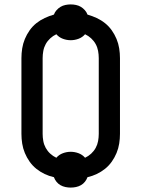

<svg xmlns="http://www.w3.org/2000/svg" viewBox="-20 -802 640 869"><path d="M300 47Q288 47 276 44.5Q264 42 253.5 36Q243 30 235.5 20.5Q228 11 224 0Q202 -5 182 -14.5Q162 -24 144.5 -38Q127 -52 114 -70.5Q101 -89 92.5 -109.5Q84 -130 80.5 -152Q77 -174 77 -196V-539Q77 -561 80.5 -583Q84 -605 92.5 -625.5Q101 -646 114 -664.5Q127 -683 144.5 -697Q162 -711 182.5 -720.5Q203 -730 224 -736Q228 -747 236 -756Q244 -765 254 -771Q264 -777 276 -779.5Q288 -782 300 -782Q312 -782 324 -779.5Q336 -777 346 -771Q356 -765 364 -756Q372 -747 376 -736Q397 -730 417.5 -720.5Q438 -711 455.5 -697Q473 -683 486 -664.5Q499 -646 507.5 -625.5Q516 -605 519.5 -583Q523 -561 523 -539V-196Q523 -174 519.5 -152Q516 -130 507.5 -109.5Q499 -89 486 -70.5Q473 -52 455.5 -38Q438 -24 418 -14.5Q398 -5 376 0Q372 11 364.5 20.5Q357 30 346.5 36Q336 42 324 44.5Q312 47 300 47ZM235 -88Q247 -102 264.5 -108.5Q282 -115 300 -115Q318 -115 335.5 -108.5Q353 -102 365 -88Q380 -95 392.5 -106.5Q405 -118 413 -132.5Q421 -147 424 -163.5Q427 -180 427 -196V-539Q427 -555 424 -571.5Q421 -588 413 -602.5Q405 -617 392.5 -628.5Q380 -640 365 -647Q353 -633 335.5 -626.5Q318 -620 300 -620Q282 -620 264.5 -626.5Q247 -633 235 -647Q220 -640 207.5 -628.5Q195 -617 187 -602.5Q179 -588 176 -571.5Q173 -555 173 -539V-196Q173 -180 176 -163.5Q179 -147 187 -132.5Q195 -118 207.5 -106.5Q220 -95 235 -88Z"/></svg>

Font: Iosevka Curly Medium Extended
Style: Regular
Weight: 500
Width: 7
Monospace: yes
Designer: Belleve Invis
Foundry: Belleve Invis
Version: Version 11.1.0; ttfautohint (v1.8.3)